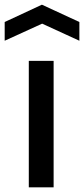

<svg xmlns="http://www.w3.org/2000/svg" viewBox="-54 -800 359 820"><path d="M-34 -706 125 -780 285 -706V-626L126 -699L-34 -626ZM69 -540H175V0H69Z"/></svg>

Font: Encode Sans Narrow
Style: Medium
Weight: 500
Designer: Pablo Impallari, Andres Torresi
Foundry: Pablo Impallari, Andres Torresi
Version: Version 1.000; ttfautohint (v1.00) -l 8 -r 50 -G 200 -x 14 -